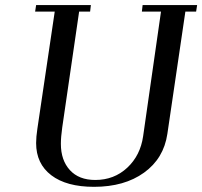

<svg xmlns="http://www.w3.org/2000/svg" viewBox="-20 -722 790 750"><path d="M117.2 -676.8 121.1 -702.1H335L332 -676.8H289.1L223.1 -224.1Q217.8 -186.5 217.8 -160.2Q217.8 -96.2 252.9 -57.6Q288.1 -19 352.1 -19Q425.8 -19 477.1 -66.9Q528.3 -114.7 539.1 -189.9L608.9 -676.8H534.2L537.1 -702.1H750L746.1 -676.8H704.1L633.8 -199.2Q619.6 -103 542.7 -47.6Q465.8 7.8 347.2 7.8Q239.7 7.8 180.4 -37.4Q121.1 -82.5 121.1 -163.1Q121.1 -187 126 -219.2L193.8 -676.8Z"/></svg>

Font: Dehuti
Style: Bold-Italic
Weight: 700
Version: Version 1.2